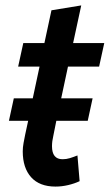

<svg xmlns="http://www.w3.org/2000/svg" viewBox="-20 -678 405 709"><path d="M13 -232 31 -315H101L126 -432H47L66 -519H144L170 -640L280 -658L250 -519H365L346 -432H231L206 -315H322L304 -232H188L177 -177Q172 -156 172 -138Q172 -90 211 -90Q225 -90 238 -94Q251 -98 266 -104L274 -9Q255 0 231.5 5.5Q208 11 185 11Q126 11 95 -23.5Q64 -58 64 -119Q64 -134 67 -150Q70 -166 73 -181L84 -232Z"/></svg>

Font: Radio Canada Condensed Medium
Style: Italic
Weight: 500
Width: 3
Italic angle: -12°
Designer: Charles Daoud, Etienne Aubert Bonn, Alexandre Saumier Demers, Jacques Le Bailly
Foundry: Radio-Canada
Version: Version 2.104; ttfautohint (v1.8.4.7-5d5b);gftools[0.9.28.de